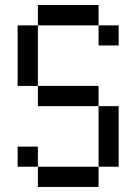

<svg xmlns="http://www.w3.org/2000/svg" viewBox="-20 -740 540 760"><path d="M370.1 0H129.9V-80.1H370.1ZM449.7 -80.1H370.1V-319.8H449.7ZM129.9 -80.1H49.8V-159.7H129.9ZM370.1 -639.6H129.9V-720.2H370.1ZM449.7 -560.1H370.1V-639.6H449.7ZM129.9 -399.9H49.8V-639.6H129.9ZM370.1 -319.8H129.9V-399.9H370.1Z"/></svg>

Font: W95FA
Style: Regular
Weight: 400
Designer: FontsArena.com
Foundry: Alina Sava
Version: Version 1.002;Fontself Maker 3.4.0